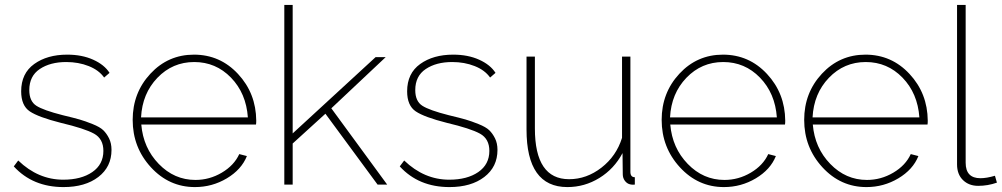

<svg xmlns="http://www.w3.org/2000/svg" viewBox="-20 -750 4070 780"><path d="M238 10Q113 10 36 -74L54 -98Q135 -20 237 -20Q310 -20 355 -51Q400 -82 400 -137Q400 -186 362 -207Q324 -228 227 -251Q136 -274 101 -297.5Q66 -321 66 -379Q66 -452 119 -490Q172 -528 253 -528Q313 -528 358.5 -507.5Q404 -487 425 -454L403 -435Q382 -465 340.5 -481.5Q299 -498 249 -498Q184 -498 141.5 -469.5Q99 -441 99 -384Q99 -339 127.5 -320.5Q156 -302 235 -282Q281 -271 303.5 -264.5Q326 -258 356 -246Q386 -234 399.5 -221Q413 -208 423 -188Q433 -168 433 -141Q433 -72 379.5 -31Q326 10 238 10Z M772 10Q667 10 593 -70.5Q519 -151 519 -263Q519 -373 591 -450.5Q663 -528 768 -528Q874 -528 947 -449.5Q1020 -371 1021 -260Q1021 -249 1020 -244H554Q562 -149 625 -84Q688 -19 774 -19Q831 -19 881 -48.5Q931 -78 952 -124L983 -116Q961 -61 901.5 -25.5Q842 10 772 10ZM553 -273H987Q980 -371 918.5 -434.5Q857 -498 769 -498Q681 -498 619.5 -434Q558 -370 553 -273Z M1514 0 1302 -288 1169 -167V0H1135V-730H1169V-208L1506 -518H1547L1326 -310L1553 0Z M1806 10Q1681 10 1604 -74L1622 -98Q1703 -20 1805 -20Q1878 -20 1923 -51Q1968 -82 1968 -137Q1968 -186 1930 -207Q1892 -228 1795 -251Q1704 -274 1669 -297.5Q1634 -321 1634 -379Q1634 -452 1687 -490Q1740 -528 1821 -528Q1881 -528 1926.5 -507.5Q1972 -487 1993 -454L1971 -435Q1950 -465 1908.5 -481.5Q1867 -498 1817 -498Q1752 -498 1709.5 -469.5Q1667 -441 1667 -384Q1667 -339 1695.5 -320.5Q1724 -302 1803 -282Q1849 -271 1871.5 -264.5Q1894 -258 1924 -246Q1954 -234 1967.5 -221Q1981 -208 1991 -188Q2001 -168 2001 -141Q2001 -72 1947.5 -31Q1894 10 1806 10Z M2119 -224V-520H2153V-228Q2153 -22 2292 -22Q2363 -22 2423.5 -69Q2484 -116 2507 -190V-520H2541V-52Q2541 -30 2559 -30V0Q2546 1 2540 -1Q2527 -4 2518.5 -15.5Q2510 -27 2510 -42L2509 -128Q2475 -64 2415 -27Q2355 10 2285 10Q2119 10 2119 -224Z M2921 10Q2816 10 2742 -70.5Q2668 -151 2668 -263Q2668 -373 2740 -450.5Q2812 -528 2917 -528Q3023 -528 3096 -449.5Q3169 -371 3170 -260Q3170 -249 3169 -244H2703Q2711 -149 2774 -84Q2837 -19 2923 -19Q2980 -19 3030 -48.5Q3080 -78 3101 -124L3132 -116Q3110 -61 3050.5 -25.5Q2991 10 2921 10ZM2702 -273H3136Q3129 -371 3067.5 -434.5Q3006 -498 2918 -498Q2830 -498 2768.5 -434Q2707 -370 2702 -273Z M3500 10Q3395 10 3321 -70.5Q3247 -151 3247 -263Q3247 -373 3319 -450.5Q3391 -528 3496 -528Q3602 -528 3675 -449.5Q3748 -371 3749 -260Q3749 -249 3748 -244H3282Q3290 -149 3353 -84Q3416 -19 3502 -19Q3559 -19 3609 -48.5Q3659 -78 3680 -124L3711 -116Q3689 -61 3629.5 -25.5Q3570 10 3500 10ZM3281 -273H3715Q3708 -371 3646.5 -434.5Q3585 -498 3497 -498Q3409 -498 3347.5 -434Q3286 -370 3281 -273Z M3868 -730H3903V-89Q3903 -26 3963 -26Q3988 -26 4022 -36L4030 -8Q3993 5 3954 5Q3916 5 3892 -18.5Q3868 -42 3868 -82Z"/></svg>

Font: Raleway-v4020 ExtraLight
Style: Regular
Weight: 275
Designer: Matt McInerney, Pablo Impallari, Rodrigo Fuenzalida
Foundry: Matt McInerney, Pablo Impallari, Rodrigo Fuenzalida
Version: Version 4.020;PS 004.020;hotconv 1.0.88;makeotf.lib2.5.64775